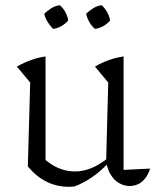

<svg xmlns="http://www.w3.org/2000/svg" viewBox="-20 -710 603 738"><path d="M455 -57 557 -62Q550 -40 538 -24.5Q526 -9 510.5 -2Q495 5 478 5Q458 5 439 -5.5Q420 -16 406.5 -37Q393 -58 388 -88L396 -393L345 -454Q398 -485 455 -493ZM266 7Q260 7 255 7.5Q250 8 245 8Q199 8 160 -11Q121 -30 87 -70L147 -102Q203 -51 268 -51Q331 -51 394 -102L395 -82Q366 -51 334 -29Q302 -7 266 7ZM87 -70 96 -393 45 -454Q99 -485 155 -493V-84ZM210 -690Q223 -679 231.5 -663Q240 -647 242 -631Q232 -619 216.5 -610Q201 -601 184 -599Q173 -610 163.5 -625Q154 -640 150 -657Q162 -669 177.5 -678.5Q193 -688 210 -690ZM371 -690Q383 -679 392 -663Q401 -647 403 -631Q393 -619 377.5 -610Q362 -601 345 -599Q332 -610 323.5 -625Q315 -640 311 -657Q323 -669 338.5 -678.5Q354 -688 371 -690Z"/></svg>

Font: Piazzolla 24pt Light
Style: Regular
Weight: 300
Designer: Juan Pablo del Peral
Foundry: Huerta Tipografica
Version: Version 2.005